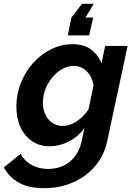

<svg xmlns="http://www.w3.org/2000/svg" viewBox="-70 -765 701 1008"><path d="M422 -745 379 -673H419L398 -579H286L305 -673L361 -745ZM162 223Q80 223 29.5 194.5Q-21 166 -50 114L38 43Q58 80 96 101Q134 122 183 122Q212 122 240.5 113.5Q269 105 292.5 87Q316 69 333.5 41Q351 13 359 -25L373 -91Q339 -46 290 -21.5Q241 3 190 3Q148 3 116 -13.5Q84 -30 61.5 -58Q39 -86 27.5 -124Q16 -162 16 -206Q16 -271 40 -330.5Q64 -390 104.5 -435Q145 -480 198.5 -506.5Q252 -533 312 -533Q370 -533 407.5 -505.5Q445 -478 463 -432L482 -524H600L493 -25Q481 33 450.5 79Q420 125 376 157Q332 189 277.5 206Q223 223 162 223ZM259 -104Q298 -104 335.5 -130Q373 -156 395 -192L421 -317Q414 -363 385 -391Q356 -419 318 -419Q285 -419 255.5 -402Q226 -385 203.5 -357.5Q181 -330 168 -295.5Q155 -261 155 -226Q155 -200 162.5 -178Q170 -156 183.5 -139.5Q197 -123 216 -113.5Q235 -104 259 -104Z"/></svg>

Font: PTCRaleway
Style: Bold Italic
Weight: 700
Italic angle: -12°
Designer: Matt McInerney, Pablo Impallari, Rodrigo Fuenzalida
Foundry: Matt McInerney, Pablo Impallari, Rodrigo Fuenzalida
Version: Version 3.000g; ttfautohint (v1.5) -l 8 -r 28 -G 28 -x 14 -D